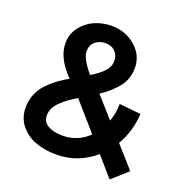

<svg xmlns="http://www.w3.org/2000/svg" viewBox="-131 -817 937 973"><g transform="rotate(20 337.5 -330.5)"><path d="M647.9 -38.1 564 37.1 473.1 -66.9Q383.3 11.2 265.1 11.2Q201.2 11.2 150.6 -8.3Q100.1 -27.8 69.6 -67.4Q39.1 -106.9 39.1 -161.1Q39.1 -191.4 48.1 -218.8Q57.1 -246.1 71.3 -266.8Q85.4 -287.6 107.7 -308.1Q129.9 -328.6 150.4 -342.8Q170.9 -356.9 198.7 -373.5Q117.2 -455.1 117.2 -536.1Q117.2 -584.5 145.5 -622.3Q173.8 -660.2 217 -679.2Q260.3 -698.2 308.1 -698.2Q383.8 -698.2 437.5 -651.6Q491.2 -605 491.2 -537.1Q491.2 -479.5 458.3 -436.3Q425.3 -393.1 366.7 -353.5L464.4 -244.1Q481 -291 481 -339.8L597.2 -328.1Q591.8 -232.4 545.4 -153.3ZM231.9 -534.2Q231.9 -493.7 290 -426.3Q334 -452.6 357.4 -478.3Q380.9 -503.9 380.9 -535.2Q380.9 -564.5 361.8 -584.7Q342.8 -605 309.1 -605Q276.9 -605 254.4 -586.2Q231.9 -567.4 231.9 -534.2ZM262.2 -89.8Q343.8 -89.8 403.3 -147L272.9 -295.9Q244.6 -278.8 226.3 -265.4Q208 -252 189.7 -234.6Q171.4 -217.3 162.6 -198.5Q153.8 -179.7 153.8 -159.2Q153.8 -125.5 183.1 -107.7Q212.4 -89.8 262.2 -89.8Z"/></g></svg>

Font: HK Grotesk Legacy
Style: Bold
Weight: 700
Designer: Alfredo Marco Pradil
Foundry: Hanken Design Co.
Version: Version 2.022;PS 002.022;hotconv 1.0.88;makeotf.lib2.5.64775